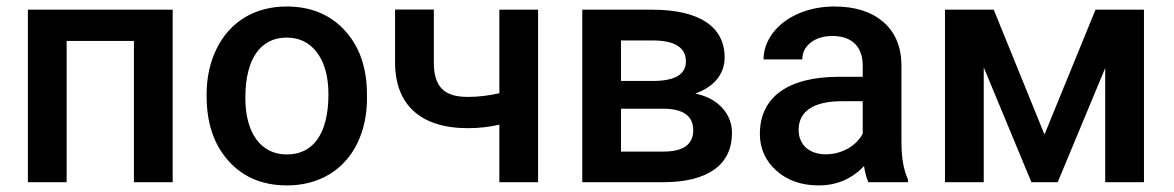

<svg xmlns="http://www.w3.org/2000/svg" viewBox="-20 -558 3596 588"><path d="M508.8 -528.3H65.4V0H184.1V-432.6H390.1V0H508.8Z M612.8 -263.2C612.8 -180.7 635.3 -114.3 680.2 -64.9C724.6 -15.1 784.2 9.8 858.9 9.8C907.7 9.8 950.7 -1.5 988.3 -23.9C1025.4 -46.4 1054.2 -78.1 1074.2 -119.1C1094.2 -160.2 1104 -206.5 1104 -258.8L1103.5 -286.6C1100.1 -362.3 1076.2 -423.3 1031.7 -469.2C987.3 -515.1 929.2 -538.1 857.9 -538.1C809.6 -538.1 767.1 -526.9 730 -504.9C692.9 -482.4 664.1 -450.7 643.6 -409.2C623 -367.7 612.8 -320.8 612.8 -269ZM731.4 -258.8C731.4 -381.3 780.3 -442.9 857.9 -442.9C897.5 -442.9 928.7 -427.2 951.7 -396C974.6 -364.7 985.8 -322.3 985.8 -269C985.8 -148.4 939 -85 858.9 -85C818.8 -85 787.6 -100.6 765.1 -131.3C742.7 -162.1 731.4 -204.6 731.4 -258.8Z M1627.9 -528.3H1509.3V-272.5C1476.6 -265.1 1444.3 -261.2 1412.6 -261.2C1342.3 -261.2 1308.6 -290 1308.6 -366.7V-528.8H1189.9V-366.7C1189.9 -237.3 1268.1 -165.5 1412.6 -165.5C1446.3 -165.5 1478.5 -168.9 1509.3 -176.3V0H1627.9Z M2010.7 0C2147 0 2221.7 -52.7 2221.7 -150.9C2221.7 -180.7 2211.4 -206.1 2191.4 -228C2171.4 -250 2144 -264.2 2109.4 -271.5C2168.5 -292.5 2199.2 -333 2199.2 -381.8C2199.2 -476.1 2122.1 -528.3 1977.5 -528.3H1763.2V0ZM1881.8 -434.1H1984.9C2048.8 -432.6 2080.6 -411.1 2080.6 -369.6C2080.6 -330.1 2046.9 -310.1 1979.5 -310.1H1881.8ZM2010.3 -225.1C2072.3 -225.1 2103 -203.1 2103 -159.2C2103 -115.7 2072.8 -93.8 2011.7 -93.8H1881.8V-225.1Z M2760.7 0V-8.3C2747.6 -36.6 2740.7 -74.7 2740.7 -122.1V-360.4C2739.7 -416.5 2720.7 -460.4 2684.1 -491.7C2647.5 -522.5 2598.1 -538.1 2536.1 -538.1C2495.6 -538.1 2458.5 -530.8 2425.8 -516.6C2392.6 -502.4 2366.2 -482.4 2347.2 -457.5C2328.1 -432.1 2318.4 -404.8 2318.4 -376H2437C2437 -397 2445.8 -414.1 2462.9 -427.7C2480 -440.9 2502.4 -447.8 2529.3 -447.8C2591.8 -447.8 2622.1 -412.1 2622.1 -357.4V-322.8H2549.3C2393.6 -322.8 2307.1 -260.7 2307.1 -147.9C2307.1 -103.5 2323.7 -65.9 2357.4 -35.6C2391.1 -5.4 2434.1 9.8 2487.3 9.8C2542 9.8 2588.4 -9.8 2626 -49.3C2629.9 -26.4 2634.3 -10.3 2639.6 0ZM2509.3 -85.4C2458.5 -85.4 2425.8 -114.7 2425.8 -160.2C2425.8 -216.3 2470.2 -248 2558.1 -248H2622.1V-148.4C2611.8 -129.4 2596.2 -113.8 2575.7 -102.5C2554.7 -91.3 2532.7 -85.4 2509.3 -85.4Z M3023.4 -528.3H2874V0H2992.7V-351.6L3138.7 0H3219.2L3364.7 -349.6V0H3483.4V-528.3H3335L3178.7 -146Z"/></svg>

Font: Roboto Medium
Style: Regular
Weight: 500
Designer: Google
Version: Version 2.137; 2017